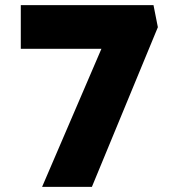

<svg xmlns="http://www.w3.org/2000/svg" viewBox="-20 -728 710 748"><path d="M144 0 419 -640 483 -538H61V-708H578L595 -622L338 0Z"/></svg>

Font: Lexend Peta ExtraBold
Style: Regular
Weight: 800
Version: Version 1.007